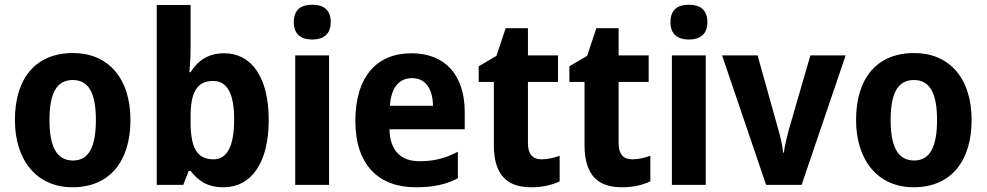

<svg xmlns="http://www.w3.org/2000/svg" viewBox="-20 -781 4168 811"><path d="M531 -274C531 -456 432 -557 289 -557C130 -557 43 -450 43 -274C43 -102 137 10 286 10C446 10 531 -103 531 -274ZM189 -274C189 -385 218 -443 287 -443C357 -443 385 -384 385 -274C385 -164 357 -103 288 -103C218 -103 189 -164 189 -274Z M785 -578V-760H642V0H754L777 -59H785C817 -18 855 10 924 10C1040 10 1115 -91 1115 -274C1115 -457 1041 -556 927 -556C859 -556 815 -524 785 -476H780C783 -508 785 -544 785 -578ZM880 -439C941 -439 969 -384 969 -276C969 -165 940 -108 882 -108C810 -108 785 -160 785 -267V-288C785 -388 810 -439 880 -439Z M1299 -761C1252 -761 1221 -741 1221 -687C1221 -635 1253 -614 1299 -614C1344 -614 1377 -635 1377 -687C1377 -741 1345 -761 1299 -761ZM1370 -547H1227V0H1370Z M1718 -556C1572 -556 1481 -458 1481 -270C1481 -86 1578 10 1736 10C1812 10 1864 -2 1914 -28V-140C1860 -112 1813 -100 1752 -100C1670 -100 1627 -148 1625 -235H1943V-308C1943 -465 1859 -556 1718 -556ZM1721 -451C1779 -451 1808 -403 1809 -334H1627C1632 -413 1667 -451 1721 -451Z M2267 -108C2230 -108 2210 -130 2210 -176V-435H2337V-547H2210V-662H2116L2077 -545L2002 -501V-435H2066V-169C2066 -36 2127 10 2224 10C2274 10 2312 0 2344 -15V-123C2319 -114 2293 -108 2267 -108Z M2650 -108C2613 -108 2593 -130 2593 -176V-435H2720V-547H2593V-662H2499L2460 -545L2385 -501V-435H2449V-169C2449 -36 2510 10 2607 10C2657 10 2695 0 2727 -15V-123C2702 -114 2676 -108 2650 -108Z M2890 -761C2843 -761 2812 -741 2812 -687C2812 -635 2844 -614 2890 -614C2935 -614 2968 -635 2968 -687C2968 -741 2936 -761 2890 -761ZM2961 -547H2818V0H2961Z M3216 0H3366L3552 -547H3403L3312 -233C3304 -202 3294 -164 3291 -136H3288C3285 -168 3275 -209 3267 -236L3180 -547H3030Z M4084 -274C4084 -456 3985 -557 3842 -557C3683 -557 3596 -450 3596 -274C3596 -102 3690 10 3839 10C3999 10 4084 -103 4084 -274ZM3742 -274C3742 -385 3771 -443 3840 -443C3910 -443 3938 -384 3938 -274C3938 -164 3910 -103 3841 -103C3771 -103 3742 -164 3742 -274Z"/></svg>

Font: Noto Sans Georgian SemiCondensed Bold
Style: Regular
Weight: 700
Width: 4
Designer: Monotype Design Team, Akaki Razmadze
Foundry: Google LLC
Version: Version 2.005